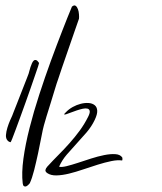

<svg xmlns="http://www.w3.org/2000/svg" viewBox="-20 -681 596 706"><path d="M8.3 -163.8Q1 -171.3 1.9 -184.5Q2.9 -197.6 7.3 -211.8Q11.7 -225.9 17 -238.1Q22.4 -250.2 24.8 -255.3Q26.3 -259.3 30.9 -271.2Q35.5 -283.1 41.9 -299Q48.2 -314.9 55 -332.6Q61.8 -350.3 68.2 -366.2Q74.5 -382.2 79.1 -394Q83.7 -405.9 85.2 -410Q86.2 -413 87.9 -419.8Q89.6 -426.7 92 -434Q94.4 -441.3 97.4 -448.1Q100.3 -455 104.2 -458.3Q108.1 -461.5 112.9 -460Q117.8 -458.5 123.7 -449.4Q124.1 -448.9 120 -436.5Q115.9 -424.1 108.8 -403.7Q101.7 -383.2 92.7 -357.1Q83.7 -331.1 74 -304.1Q64.3 -277 54.8 -251Q45.3 -224.9 37.7 -204.5Q30.2 -184 25.1 -171.3Q20 -158.7 19 -158.2Q18 -157.7 13.9 -159.7Q9.7 -161.7 8.3 -163.8ZM63.5 -7Q58.9 -44.6 66.1 -97.6Q73.4 -150.6 88.7 -210.5Q103.9 -270.4 124.6 -333.8Q145.2 -397.2 166.9 -456.6Q188.7 -516 209 -568Q229.2 -620 244.5 -656.6Q252.9 -663.6 258.2 -659.6Q263.6 -655.7 266.6 -647.2Q269.7 -638.8 270.4 -628.4Q271.2 -618 270.4 -612.1Q265.8 -599.2 254.8 -567.5Q243.7 -535.8 231.5 -500.2Q219.3 -464.5 208.2 -432.8Q197.1 -401.1 193.3 -388.3Q189.5 -378.4 182.2 -354.1Q175 -329.8 166.6 -303.1Q158.2 -276.4 150.9 -252.6Q143.7 -228.8 141.4 -219.9Q137.5 -206 132.2 -177.8Q126.9 -149.6 120 -117.4Q113.1 -85.2 105.5 -55Q97.8 -24.8 89.4 -7Q87.1 -4 83.3 -0.6Q79.5 2.9 75.7 4.4Q71.9 5.9 68 3.4Q64.2 0.9 63.5 -7ZM153.6 -44.6Q145.8 -50.2 147.2 -56.3Q148.6 -62.4 153.6 -68Q174.6 -90.9 195.6 -112Q216.6 -133 236 -154.9Q255.4 -176.7 272.8 -200.3Q290.2 -224 304 -251.4Q311.2 -265.6 309.9 -272.7Q308.5 -279.8 301.6 -281.6Q294.6 -283.4 284.1 -281.1Q273.6 -278.8 262.3 -275Q250.9 -271.2 240.4 -267.1Q229.9 -263.1 223.6 -261Q217.2 -259 216.1 -260.3Q215 -261.5 222.7 -268.7Q232.7 -279.3 247.3 -287.5Q262 -295.6 277.2 -299.4Q292.4 -303.2 306 -302.2Q319.5 -301.2 328.1 -294.3Q336.7 -287.5 337.5 -274.2Q338.3 -261 328.4 -240.2Q316.8 -215.8 298.8 -194.7Q280.8 -173.7 262 -153.4Q243.2 -133 225.5 -112.5Q207.8 -91.9 197.3 -68Q206.1 -65.5 224.7 -70Q243.2 -74.6 266.4 -82.2Q289.7 -89.9 314.8 -98Q340 -106.1 363 -110.7Q385.9 -115.3 403.6 -114.2Q421.3 -113.2 429.1 -102.6Q430.2 -101.5 430.2 -96.7Q430.2 -91.9 429.1 -90.9Q412.5 -93.4 389.2 -88.6Q366 -83.8 339.7 -75.6Q313.4 -67.5 286.1 -58.1Q258.7 -48.7 233.8 -42.6Q208.9 -36.5 187.9 -36Q166.9 -35.5 153.6 -44.6Z"/></svg>

Font: Nothing You Could Do
Style: Regular
Weight: 400
Version: Version 1.005